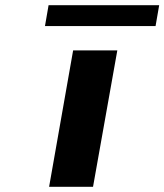

<svg xmlns="http://www.w3.org/2000/svg" viewBox="-20 -723 636 743"><path d="M340 0 434 -528H263L170 0ZM582 -622 596 -703H168L154 -622Z"/></svg>

Font: Asimov
Style: XWidIt
Weight: 500
Designer: Google
Version: Version 2.000980; 2014